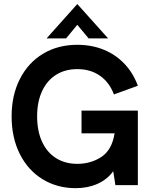

<svg xmlns="http://www.w3.org/2000/svg" viewBox="-20 -940 775 975"><path d="M39 -349Q39 -456.5 81 -539Q123 -621.5 198.5 -667Q274 -712.5 372.5 -712.5Q446 -712.5 507 -687.5Q568 -662.5 612.2 -615.8Q656.5 -569 680 -504.5L558.5 -460.5Q535.5 -522 487.5 -555.5Q439.5 -589 372.5 -589Q310.5 -589 264.5 -560Q218.5 -531 193.5 -476.8Q168.5 -422.5 168.5 -349Q168.5 -275 193.5 -220.5Q218.5 -166 264.5 -137Q310.5 -108 372.5 -108Q441.5 -108 495 -143.2Q548.5 -178.5 562 -263H394V-378.5H680V0H566L555 -70.5Q524.5 -28.5 475.2 -6.5Q426 15.5 364.5 15.5Q270 15.5 196 -30Q122 -75.5 80.5 -158.2Q39 -241 39 -349ZM372.5 -919.5 529 -745H430L372.5 -814L315.5 -745H216.5Z"/></svg>

Font: HK Grotesk
Style: Bold
Weight: 700
Designer: Alfredo Marco Pradil
Foundry: Hanken Design Co.
Version: Version 3.001